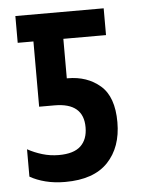

<svg xmlns="http://www.w3.org/2000/svg" viewBox="-45 -579 458 624"><g transform="rotate(-5 184.0 -266.5)"><path d="M143.1 9.8Q107.9 9.8 79.1 2.4Q50.3 -4.9 28.3 -17.6V-106.9Q50.3 -94.7 76.2 -86.9Q102.1 -79.1 129.9 -79.1Q178.7 -79.1 201.4 -100.6Q224.1 -122.1 224.1 -161.6Q224.1 -241.2 129.9 -241.2H79.6V-454.1H28.3V-541.5H316.4V-454.1H177.2V-325.2H180.2Q243.7 -325.2 286.1 -288.6Q328.6 -252 328.6 -168.9Q328.6 -87.4 282.5 -38.8Q236.3 9.8 143.1 9.8Z"/></g></svg>

Font: Open Sans Condensed SemiBold
Style: Regular
Weight: 600
Width: 3
Designer: Monotype Design Team
Foundry: Monotype Imaging Inc.
Version: Version 3.000; ttfautohint (v1.8.4)